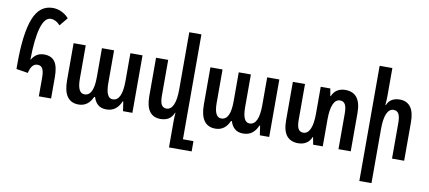

<svg xmlns="http://www.w3.org/2000/svg" viewBox="-83 -1080 3654 1635"><g transform="rotate(10 1743.5 -263.0)"><path d="M271 -162Q271 -215 257.5 -239Q244 -263 214 -263Q162 -263 144 -180L43 -196V-245Q43 -503 93.5 -632.5Q144 -762 259 -762Q298 -762 334.5 -745Q371 -728 398 -697L339 -626Q319 -648 298 -658Q277 -668 259 -668Q204 -668 176 -571.5Q148 -475 146 -296H149Q185 -359 254 -359Q318 -359 347.5 -317.5Q377 -276 377 -184V0H271Z M484 -176V-497H589V-208Q589 -84 650 -84Q729 -84 729 -246V-497H834V-215Q834 -84 894 -84Q975 -84 975 -257V-497H1080V0H999L987 -81H981Q965 -40 934 -15Q903 10 855 10Q809 10 782 -14Q755 -38 744 -77H736Q698 10 615 10Q484 10 484 -176Z M1634 147V236H1438V11Q1438 -27 1441 -64H1438Q1423 -27 1395 -8.5Q1367 10 1324 10Q1197 10 1197 -165V-497H1302V-188Q1302 -134 1315.5 -110Q1329 -86 1359 -86Q1397 -86 1417.5 -131.5Q1438 -177 1438 -264V-760H1543V147Z M1667 -176V-497H1772V-208Q1772 -84 1833 -84Q1912 -84 1912 -246V-497H2017V-215Q2017 -84 2077 -84Q2158 -84 2158 -257V-497H2263V0H2182L2170 -81H2164Q2148 -40 2117 -15Q2086 10 2038 10Q1992 10 1965 -14Q1938 -38 1927 -77H1919Q1881 10 1798 10Q1667 10 1667 -176Z M2968 -332V0H2862V-309Q2862 -363 2848 -387Q2834 -411 2804 -411Q2766 -411 2746 -365.5Q2726 -320 2726 -233V0H2643L2631 -64H2628Q2614 -28 2584.5 -9Q2555 10 2514 10Q2448 10 2414 -32.5Q2380 -75 2380 -165V-497H2485V-188Q2485 -134 2498.5 -110Q2512 -86 2542 -86Q2580 -86 2600.5 -131.5Q2621 -177 2621 -264V-497H2704L2715 -433H2719Q2733 -469 2762.5 -488Q2792 -507 2833 -507Q2968 -507 2968 -332Z M3194 -518Q3194 -491 3190 -439H3194Q3221 -507 3304 -507Q3364 -507 3397 -464.5Q3430 -422 3430 -332V0H3325V-308Q3325 -362 3311 -386.5Q3297 -411 3267 -411Q3229 -411 3209 -365.5Q3189 -320 3189 -233V236H3084V-760H3194Z"/></g></svg>

Font: Noto Sans Armenian Medium Cond
Style: Regular
Weight: 500
Width: 3
Designer: Monotype Design team
Foundry: Monotype Imaging Inc.
Version: Version 1.000